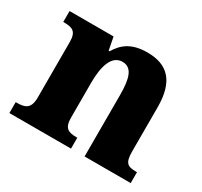

<svg xmlns="http://www.w3.org/2000/svg" viewBox="-120 -709 915 869"><g transform="rotate(30 338.0 -275.0)"><path d="M17 0H339V-57H335C291 -57 269 -67 269 -122V-305C269 -385 287 -457 345 -457C395 -457 410 -408 410 -322V0H651V-57H647C602 -57 585 -66 585 -128V-358C585 -493 528 -550 422 -550C338 -550 298 -516 270 -469H265L252 -536H22V-479H26C70 -479 93 -470 93 -415V-125C93 -66 66 -57 21 -57H17Z"/></g></svg>

Font: Noto Serif Myanmar ExtraBold
Style: Regular
Weight: 800
Designer: Ben Mitchell and the Monotype Design Team
Foundry: Monotype Imaging Inc.
Version: Version 2.106